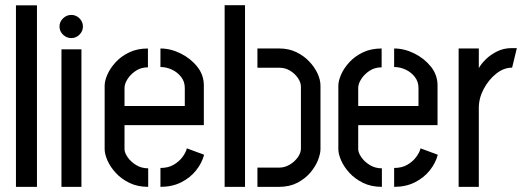

<svg xmlns="http://www.w3.org/2000/svg" viewBox="-20 -726 2044 746"><path d="M42 0V-705.2H123.6V0Z M218.8 0V-534.4H296.4V0ZM257 -578Q238.6 -578 224.9 -591.3Q211.2 -604.6 211.2 -622.9Q211.2 -641.2 224.9 -654.6Q238.6 -668 257 -668Q275.4 -668 288.8 -654.7Q302.2 -641.4 302.2 -623.1Q302.2 -604.8 288.8 -591.4Q275.4 -578 257 -578Z M555.8 0Q514.2 0 482.5 -15.6Q450.8 -31.2 429.4 -54.7Q408 -78.2 397.3 -103Q386.6 -127.8 386.6 -146.6V-393Q386.6 -411.8 397.3 -436.3Q408 -460.8 429.3 -484.1Q450.6 -507.4 482.1 -522.5Q513.6 -537.6 554.8 -537.6V-464.4Q528 -464.4 507.7 -450.9Q487.4 -437.4 475.6 -418.9Q463.8 -400.4 463.8 -384.6V-314.2H698V-384.2Q698 -408.6 684 -426.8Q670 -445 648.4 -455.3Q626.8 -465.6 603.4 -465.6V-537.6Q642.6 -537.6 681.3 -518.6Q720 -499.6 746 -467.4Q772 -435.2 772 -394V-239.8H463.8V-146.6Q463.8 -133 475.6 -115.6Q487.4 -98.2 508.3 -85.1Q529.2 -72 555.8 -72ZM603.4 0V-73.4Q633.4 -73.4 654.6 -85.8Q675.8 -98.2 688.9 -115.7Q702 -133.2 706 -149.6L773 -124.8Q764.8 -92.8 742 -64.1Q719.2 -35.4 684.1 -17.7Q649 0 603.4 0Z M980.2 0V-74.8H1065.4Q1086.2 -74.8 1105.4 -86.1Q1124.6 -97.4 1136.9 -114.6Q1149.2 -131.8 1149.2 -148.6V-389Q1149.2 -405.6 1137.7 -422.6Q1126.2 -439.6 1107.4 -451.2Q1088.6 -462.8 1065.8 -462.8H980.2V-537.6H1066Q1101.4 -537.6 1130.5 -523.8Q1159.6 -510 1180.7 -488Q1201.8 -466 1213.5 -441.1Q1225.2 -416.2 1225.2 -393V-146.6Q1225.2 -128.6 1215.5 -103.8Q1205.8 -79 1185.7 -55.3Q1165.6 -31.6 1135.3 -15.8Q1105 0 1064.2 0ZM852.8 0V-705.8H932V0Z M1463.8 0Q1422.2 0 1390.5 -15.6Q1358.8 -31.2 1337.4 -54.7Q1316 -78.2 1305.3 -103Q1294.6 -127.8 1294.6 -146.6V-393Q1294.6 -411.8 1305.3 -436.3Q1316 -460.8 1337.3 -484.1Q1358.6 -507.4 1390.1 -522.5Q1421.6 -537.6 1462.8 -537.6V-464.4Q1436 -464.4 1415.7 -450.9Q1395.4 -437.4 1383.6 -418.9Q1371.8 -400.4 1371.8 -384.6V-314.2H1606V-384.2Q1606 -408.6 1592 -426.8Q1578 -445 1556.4 -455.3Q1534.8 -465.6 1511.4 -465.6V-537.6Q1550.6 -537.6 1589.3 -518.6Q1628 -499.6 1654 -467.4Q1680 -435.2 1680 -394V-239.8H1371.8V-146.6Q1371.8 -133 1383.6 -115.6Q1395.4 -98.2 1416.3 -85.1Q1437.2 -72 1463.8 -72ZM1511.4 0V-73.4Q1541.4 -73.4 1562.6 -85.8Q1583.8 -98.2 1596.9 -115.7Q1610 -133.2 1614 -149.6L1681 -124.8Q1672.8 -92.8 1650 -64.1Q1627.2 -35.4 1592.1 -17.7Q1557 0 1511.4 0Z M1762 0V-537.6H1840.4V-461.4Q1849.4 -477.6 1867.5 -495.5Q1885.6 -513.4 1911.4 -526.2Q1937.2 -539 1967.2 -539Q1972.6 -539 1977.7 -539Q1982.8 -539 1988.2 -539L1969.8 -463.2Q1937.4 -463.2 1907.9 -439.7Q1878.4 -416.2 1859.4 -380.4Q1840.4 -344.6 1840.4 -306.8V0Z"/></svg>

Font: Stick No Bills ExtraLight
Style: Regular
Weight: 200
Designer: Kosala Senevirathne, Siva Puranthara, Lasantha Premarathna, Tharique Azeez
Foundry: mooniak
Version: Version 2.000